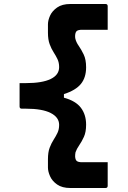

<svg xmlns="http://www.w3.org/2000/svg" viewBox="-20 -780 640 961"><path d="M411 -156Q411 -119 400 -95Q389 -71 376.5 -53Q364 -35 358 -18Q357 -13 356.5 -8Q356 -3 356 3Q357 20 364.5 26Q372 32 391 32H519V150Q519 161 508 161H332Q291 161 266 143.5Q241 126 230.5 102Q220 78 220 59V17Q220 -18 228.5 -40.5Q237 -63 248 -80Q259 -97 267.5 -114.5Q276 -132 276 -155Q276 -193 233.5 -214.5Q191 -236 110 -236H89Q78 -236 78 -247V-364H110Q191 -364 233.5 -384.5Q276 -405 276 -444Q276 -467 267.5 -484.5Q259 -502 248 -519Q237 -536 228.5 -559Q220 -582 220 -616V-658Q220 -678 230.5 -701.5Q241 -725 266 -742.5Q291 -760 332 -760H508Q519 -760 519 -749V-631H391Q372 -631 364.5 -625Q357 -619 356 -602Q356 -598 356 -594Q356 -590 357 -587Q361 -569 374 -550.5Q387 -532 399 -507Q411 -482 411 -443Q411 -392 385 -360Q359 -328 300 -309V-291Q359 -275 385 -240.5Q411 -206 411 -156Z"/></svg>

Font: Recursive Mn Lnr St
Style: Bold
Weight: 700
Monospace: yes
Version: Version 1.079;hotconv 1.0.112;makeotfexe 2.5.65598; ttfautoh